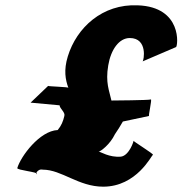

<svg xmlns="http://www.w3.org/2000/svg" viewBox="-20 -688 730 722"><path d="M161 -365 95 -302 204 -292C205 -279 226 -266 222 -252C217 -231 211 -216 197 -199C129 -196 58 -100 45 -56C43 -48 125 -41 118 -34C111 -27 119 -55 141 -50C212 -50 275 14 368 14C494 14 550 -104 555 -106C560 -108 477 -159 482 -159C484 -159 466 -103 435 -99C391 -95 357 -118 351 -118C358 -118 394 -145 412 -183C423 -199 433 -215 442 -231L541 -252C536 -247 553 -317 547 -314C541 -311 405 -310 399 -310C391 -347 376 -377 387 -442C397 -502 428 -545 468 -545C537 -545 521 -459 516 -457L642 -511C649 -514 667 -662 498 -668C365 -674 268 -584 235 -476C219 -424 226 -388 237 -358C237 -361 161 -363 161 -365Z"/></svg>

Font: Drag You Down
Style: Regular
Weight: 400
Designer: Robert Jablonski
Foundry: Cannot Into Space Fonts
Version: Version 0.97